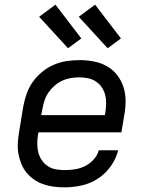

<svg xmlns="http://www.w3.org/2000/svg" viewBox="-20 -796 640 824"><path d="M257 8Q233 8 210 5Q187 2 165.5 -5.5Q144 -13 126 -25.5Q108 -38 94 -55Q80 -72 71.5 -93Q63 -114 59 -136.5Q55 -159 56.5 -182.5Q58 -206 62 -230L80 -340Q85 -367 94.5 -394Q104 -421 121 -445Q138 -469 161.5 -488Q185 -507 212 -518.5Q239 -530 267 -534Q295 -538 322 -538Q353 -538 383.5 -532Q414 -526 439.5 -511.5Q465 -497 483 -473.5Q501 -450 510 -422Q519 -394 519 -362.5Q519 -331 513 -300L501 -228H145L143 -218Q140 -198 140 -178.5Q140 -159 144.5 -141.5Q149 -124 159.5 -108.5Q170 -93 185 -83Q200 -73 219 -69.5Q238 -66 257 -66Q279 -66 301.5 -69.5Q324 -73 344.5 -83Q365 -93 381.5 -111Q398 -129 404 -151H487Q478 -114 455 -82Q432 -50 399.5 -29Q367 -8 330 0Q293 8 257 8ZM157 -302H430L432 -312Q435 -331 435.5 -350.5Q436 -370 431.5 -388Q427 -406 417 -421Q407 -436 392 -446Q377 -456 358.5 -460Q340 -464 321 -464Q302 -464 283.5 -461Q265 -458 247.5 -450Q230 -442 214.5 -428.5Q199 -415 188 -399Q177 -383 171 -364.5Q165 -346 162 -328ZM442 -589 318 -724 388 -776 499 -631ZM272 -589 148 -724 218 -776 329 -631Z"/></svg>

Font: Iosevka Curly Extended Oblique
Style: Regular
Weight: 400
Width: 7
Italic angle: -9°
Monospace: yes
Designer: Belleve Invis
Foundry: Belleve Invis
Version: Version 11.1.0; ttfautohint (v1.8.3)